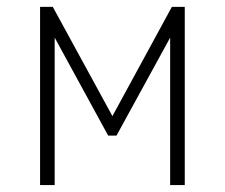

<svg xmlns="http://www.w3.org/2000/svg" viewBox="-20 -532 646 552"><path d="M511.2 0H469.2V-423.8L314.9 -142.1H291L137.2 -423.8V0H95.2V-512.2H131.8L303.2 -198.2L474.1 -512.2H511.2Z"/></svg>

Font: Clear Sans Thin
Style: Regular
Weight: 250
Foundry: Intel Corporation
Version: Version 1.00